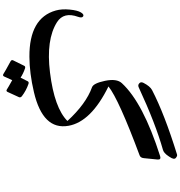

<svg xmlns="http://www.w3.org/2000/svg" viewBox="18 -934 1167 1243"><g transform="rotate(90 601.5 -312.5)"><path d="M506.3 91.3Q510.7 83 522.5 86.4Q565.9 101.1 603 129.4Q612.8 137.7 609.4 147.5L574.7 223.1Q568.8 233.4 557.9 225.8Q546.9 218.3 499 191.9L474.6 245.6Q468.8 255.9 457 247.8Q445.3 239.7 377 202.6Q365.7 196.3 370.6 186L406.2 113.8Q410.6 105.5 422.4 108.9Q454.6 119.6 482.9 137.7ZM763.2 -165.5Q652.3 -286.1 544.9 -324.7Q519 -334 503.4 -408.2Q487.3 -484.4 518.6 -518.1Q646 -655.8 990.7 -765.6Q1015.1 -773.4 1012.7 -748.5L1003.9 -660.6Q1002 -638.7 985.8 -632.8Q622.6 -497.6 539.6 -431.2Q768.6 -318.8 794.4 -172.4Q823.7 -6.8 576.7 51.3Q454.1 80.1 347.7 80.6Q96.2 82 47.9 -90.3Q37.1 -129.9 42 -180.2Q46.9 -230.5 60.3 -252.7Q73.7 -274.9 85.9 -267.3Q98.1 -259.8 88.9 -234.4Q55.2 -141.6 123.5 -98.1Q236.3 -26.4 449.7 -52.7Q678.7 -81.1 763.2 -165.5ZM545.4 -627Q533.7 -621.6 524.4 -627Q505.9 -637.7 516.6 -658.2Q538.6 -700.7 563 -713.4Q718.3 -793.9 980 -875Q989.3 -878.4 1002.4 -867.2Q1015.6 -856 996.1 -827.6Q990.7 -819.8 989.7 -817.9Q970.7 -790 951.2 -784.2Q780.8 -736.3 545.4 -627Z"/></g></svg>

Font: Amiri
Style: Bold Slanted
Weight: 700
Italic angle: 9°
Designer: Khaled Hosny
Version: Version 000.107